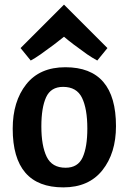

<svg xmlns="http://www.w3.org/2000/svg" viewBox="-20 -801 557 831"><path d="M263 -510Q482 -510 482 -255Q482 -138 423 -64Q364 10 254 10Q35 10 35 -244Q35 -362 93.5 -436Q152 -510 263 -510ZM253 -425Q200 -425 179.5 -380Q159 -335 159 -254Q159 -170 182 -122.5Q205 -75 264 -75Q317 -75 337.5 -119.5Q358 -164 358 -245Q358 -330 335 -377.5Q312 -425 253 -425ZM113 -539 69 -593 257 -781 445 -593 401 -539Q379 -551 357 -566Q292 -612 257 -642Q222 -613 156 -566Q130 -548 113 -539Z"/></svg>

Font: Amaranth
Style: Regular
Weight: 400
Designer: Gesine Todt
Foundry: Gesine Todt
Version: Version 1.000